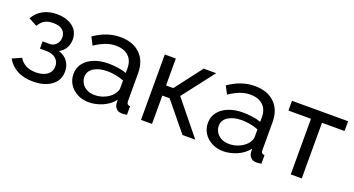

<svg xmlns="http://www.w3.org/2000/svg" viewBox="-41 -981 2655 1440"><g transform="rotate(20 1287.0 -260.5)"><path d="M25 -101 97 -133Q115 -101 148.5 -83Q182 -65 230 -65Q287 -65 320 -90Q353 -115 353 -157Q353 -195 326.5 -218.5Q300 -242 252 -243H199V-301H255Q276 -301 292.5 -311.5Q309 -322 318.5 -340Q328 -358 328 -380Q328 -415 303 -436.5Q278 -458 228 -458Q187 -458 159.5 -442Q132 -426 115 -394L48 -430Q73 -477 120.5 -503.5Q168 -530 232 -530Q283 -530 322.5 -513.5Q362 -497 384.5 -466Q407 -435 407 -391Q407 -354 389.5 -322.5Q372 -291 338 -275Q385 -261 410 -226.5Q435 -192 435 -145Q435 -97 409 -63Q383 -29 338 -11Q293 7 234 7Q158 7 105.5 -21.5Q53 -50 25 -101Z M723 -314Q758 -314 797 -308.5Q836 -303 866 -292V-330Q866 -390 830 -424.5Q794 -459 728 -459Q685 -459 645.5 -443.5Q606 -428 562 -399L530 -461Q581 -496 632 -513.5Q683 -531 738 -531Q838 -531 896 -475.5Q954 -420 954 -321V-100Q954 -84 960.5 -76.5Q967 -69 982 -68V0Q969 2 959.5 3Q950 4 944 4Q913 4 897.5 -13Q882 -30 880 -49L878 -82Q844 -38 789 -14Q734 10 680 10Q628 10 587 -11.5Q546 -33 523 -69.5Q500 -106 500 -151Q500 -201 528.5 -237.5Q557 -274 607 -294Q657 -314 723 -314ZM866 -167V-232Q835 -244 801 -250.5Q767 -257 734 -257Q667 -257 625.5 -230.5Q584 -204 584 -158Q584 -133 597.5 -109.5Q611 -86 637.5 -71Q664 -56 703 -56Q744 -56 781 -72.5Q818 -89 840 -114Q852 -128 859 -142.5Q866 -157 866 -167Z M1094 0V-522H1182V-307H1240L1404 -522H1504L1309 -269L1527 0H1425L1240 -226H1182V0Z M1796 -314Q1831 -314 1870 -308.5Q1909 -303 1939 -292V-330Q1939 -390 1903 -424.5Q1867 -459 1801 -459Q1758 -459 1718.5 -443.5Q1679 -428 1635 -399L1603 -461Q1654 -496 1705 -513.5Q1756 -531 1811 -531Q1911 -531 1969 -475.5Q2027 -420 2027 -321V-100Q2027 -84 2033.5 -76.5Q2040 -69 2055 -68V0Q2042 2 2032.5 3Q2023 4 2017 4Q1986 4 1970.5 -13Q1955 -30 1953 -49L1951 -82Q1917 -38 1862 -14Q1807 10 1753 10Q1701 10 1660 -11.5Q1619 -33 1596 -69.5Q1573 -106 1573 -151Q1573 -201 1601.5 -237.5Q1630 -274 1680 -294Q1730 -314 1796 -314ZM1939 -167V-232Q1908 -244 1874 -250.5Q1840 -257 1807 -257Q1740 -257 1698.5 -230.5Q1657 -204 1657 -158Q1657 -133 1670.5 -109.5Q1684 -86 1710.5 -71Q1737 -56 1776 -56Q1817 -56 1854 -72.5Q1891 -89 1913 -114Q1925 -128 1932 -142.5Q1939 -157 1939 -167Z M2289 0V-444H2109V-522H2557V-444H2377V0Z"/></g></svg>

Font: YasnoRaleway Medium
Style: Regular
Weight: 500
Designer: Matt McInerney, Pablo Impallari, Rodrigo Fuenzalida
Foundry: Matt McInerney, Pablo Impallari, Rodrigo Fuenzalida
Version: Version 4.026